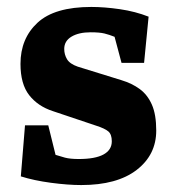

<svg xmlns="http://www.w3.org/2000/svg" viewBox="-20 -523 500 553"><path d="M214 10Q176 10 127 3.5Q78 -3 40 -15L52 -162H119L140 -77Q152 -73 167 -69Q182 -65 207 -65Q254 -65 278 -78Q302 -91 302 -116Q302 -136 292 -144.5Q282 -153 257 -161L132 -203Q89 -217 64 -249Q39 -281 39 -339Q39 -412 88 -457.5Q137 -503 243 -503Q281 -503 325.5 -496.5Q370 -490 408 -475L395 -342H330L310 -417Q295 -423 281 -426.5Q267 -430 241 -430Q207 -430 186 -417.5Q165 -405 165 -382Q165 -366 173 -352.5Q181 -339 204 -331L330 -292Q360 -283 382.5 -266.5Q405 -250 417.5 -221.5Q430 -193 430 -147Q430 -77 373.5 -33.5Q317 10 214 10Z"/></svg>

Font: Manuale ExtraBold
Style: Regular
Weight: 800
Version: Version 1.002